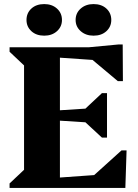

<svg xmlns="http://www.w3.org/2000/svg" viewBox="-20 -922 676 942"><path d="M27 0V-22L98 -89V-601L27 -668V-690H415L563 -704H582L583 -524H558L434 -628L274 -639V-381L399 -389L480 -465H505V-247H480L399 -322L274 -330V-51L442 -63L576 -184H601L595 0ZM197 -747Q158 -747 134 -769Q110 -791 110 -824Q110 -858 134 -880Q158 -902 197 -902Q235 -902 259.5 -880Q284 -858 284 -824Q284 -791 259.5 -769Q235 -747 197 -747ZM439 -747Q401 -747 376 -769Q351 -791 351 -824Q351 -858 376 -880Q401 -902 439 -902Q478 -902 502 -880Q526 -858 526 -824Q526 -791 502 -769Q478 -747 439 -747Z"/></svg>

Font: Platypi
Style: Bold
Weight: 700
Designer: David Sargent
Foundry: Bolt Cutter Type
Version: Version 1.200; ttfautohint (v1.8.4.7-5d5b)